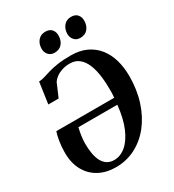

<svg xmlns="http://www.w3.org/2000/svg" viewBox="-227 -1089 1107 1225"><g transform="rotate(-30 326.0 -476.5)"><path d="M87 -552 109.5 -708.5Q129 -708.5 150.2 -715.2Q171.5 -722 199.5 -730.5Q227.5 -739 267.8 -745.2Q308 -751.5 366 -751.5Q432.5 -751.5 481.2 -728.5Q530 -705.5 562.2 -664.5Q594.5 -623.5 610 -568.8Q625.5 -514 625.5 -451Q625.5 -350.5 598.2 -266Q571 -181.5 521.8 -119.2Q472.5 -57 406.2 -23Q340 11 261.5 11Q192 11 138.5 -17.8Q85 -46.5 54.8 -101.2Q24.5 -156 24.5 -234Q24.5 -277 31.5 -317.8Q38.5 -358.5 46 -379H472.5Q473 -385 473.5 -392Q474 -399 474.5 -406.8Q475 -414.5 475 -422Q476 -482 469.5 -534Q463 -586 447 -625.5Q431 -665 403.5 -687.5Q376 -710 335.5 -710Q303.5 -710 277.8 -701.5Q252 -693 233.8 -679.5Q215.5 -666 205.5 -651L163 -552ZM467.5 -330.5H180.5Q174.5 -304 170 -274.8Q165.5 -245.5 165.5 -218.5Q165.5 -181 170.8 -148Q176 -115 188.5 -89.5Q201 -64 222.5 -49.2Q244 -34.5 275.5 -34.5Q321 -34.5 360.8 -67.8Q400.5 -101 429 -166.8Q457.5 -232.5 467.5 -330.5ZM287.5 -817.5Q260.5 -817.5 243.8 -835.8Q227 -854 227.5 -882Q228 -917.5 248.2 -940.8Q268.5 -964 301.5 -964Q333 -964 348.5 -945.8Q364 -927.5 363.5 -901Q363.5 -865.5 344 -841.5Q324.5 -817.5 287.5 -817.5ZM477 -817.5Q450 -817.5 433.5 -835.8Q417 -854 417 -882Q418 -917.5 438 -940.8Q458 -964 491 -964Q522.5 -964 538 -945.8Q553.5 -927.5 553 -901Q553 -865.5 533.5 -841.5Q514 -817.5 477 -817.5Z"/></g></svg>

Font: Merriweather 72pt
Style: Bold Italic
Weight: 700
Italic angle: -7.8°
Version: Version 2.101